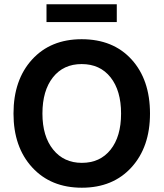

<svg xmlns="http://www.w3.org/2000/svg" viewBox="-20 -869 763 896"><path d="M680 -339Q680 -183 593.5 -88Q507 7 362 7Q217 7 130 -88Q43 -183 43 -339Q43 -496 129.5 -591Q216 -686 361 -686Q508 -686 594 -591.5Q680 -497 680 -339ZM178 -339Q178 -233 228 -171Q278 -109 362 -109Q447 -109 496 -170.5Q545 -232 545 -339Q545 -446 496 -508Q447 -570 361 -570Q276 -570 227 -508Q178 -446 178 -339ZM525 -766H197V-849H525Z"/></svg>

Font: Hind Vadodara SemiBold
Style: Regular
Weight: 600
Designer: Hitesh Malaviya
Foundry: Indian Type Foundry
Version: Version 1.001;PS 1.0;hotconv 1.0.86;makeotf.lib2.5.63406; tt